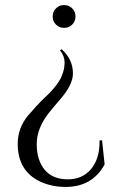

<svg xmlns="http://www.w3.org/2000/svg" viewBox="-20 -724 473 758"><path d="M201 -691C192 -682 188 -672 188 -659C188 -646 192 -636 201 -627C210 -618 220 -614 233 -614C246 -614 256 -618 265 -627C274 -636 278 -646 278 -659C278 -672 274 -682 265 -691C256 -700 246 -704 233 -704C220 -704 210 -700 201 -691ZM383 -170C383 -170 373 -170 373 -170C373 -170 373 -170 373 -170C373 -168 373 -166 373 -164C373 -164 373 -164 373 -164C373 -119 362 -84 340 -57C317 -30 287 -16 248 -16C209 -16 178 -28 157 -53C136 -78 125 -112 125 -155C125 -198 142 -240 175 -281C175 -281 175 -281 175 -281C189 -298 203 -315 217 -331C217 -331 217 -331 217 -331C251 -370 268 -404 268 -434C268 -434 268 -434 268 -434C268 -471 253 -503 223 -530C223 -530 217 -525 217 -525C217 -525 217 -525 217 -525C229 -510 235 -494 235 -478C235 -461 232 -446 227 -433C227 -433 227 -433 227 -433C219 -406 195 -374 156 -338C156 -338 156 -338 156 -338C135 -318 113 -294 90 -267C90 -267 90 -267 90 -267C63 -234 50 -197 50 -156C50 -156 50 -156 50 -156C50 -84 80 -34 141 -6C141 -6 141 -6 141 -6C170 7 203 14 239 14C239 14 239 14 239 14C310 14 361 -16 393 -75C393 -75 383 -170 383 -170Z"/></svg>

Font: Cinzel Utterance
Style: Regular
Weight: 500
Designer: Natanael Gama
Foundry: ""
Version: ""